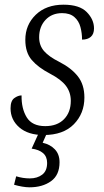

<svg xmlns="http://www.w3.org/2000/svg" viewBox="-20 -566 444 819"><path d="M166 10Q100 10 62.5 -22.5Q25 -55 25 -104Q25 -136 41 -147.5Q57 -159 72 -159Q71 -103 94 -65.5Q117 -28 173 -28Q224 -28 253 -57.5Q282 -87 282 -136Q282 -172 261.5 -199.5Q241 -227 193 -252Q143 -278 115.5 -310Q88 -342 88 -396Q88 -460 132.5 -503Q177 -546 251 -546Q319 -546 350 -514.5Q381 -483 381 -445Q381 -421 367.5 -409Q354 -397 330 -397Q330 -425 323 -451Q316 -477 297 -493.5Q278 -510 245 -510Q201 -510 174 -481Q147 -452 147 -407Q147 -372 168 -348Q189 -324 233 -302Q284 -276 312 -240.5Q340 -205 340 -150Q340 -82 295 -36Q250 10 166 10ZM106 233Q92 233 74.5 230Q57 227 40 222L49 186Q78 195 107 195Q139 195 160 179Q181 163 181 129Q181 102 163.5 87Q146 72 115 68L150 -9H185L162 43Q194 50 214 71Q234 92 234 126Q234 181 197.5 207Q161 233 106 233Z"/></svg>

Font: Noto Serif SemiCondensed Light
Style: Italic
Weight: 300
Width: 4
Italic angle: -12°
Designer: Monotype Design Team
Foundry: Monotype Imaging Inc.
Version: Version 2.013; ttfautohint (v1.8.4.7-5d5b)